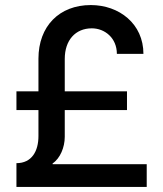

<svg xmlns="http://www.w3.org/2000/svg" viewBox="-20 -739 645 759"><path d="M188 -93C218 -113 236 -157 236 -198V-304H482V-378H236V-506C236 -580 278 -627 343 -627C394 -627 442 -589 442 -526H547C547 -645 451 -719 339 -719C214 -719 132 -635 132 -507V-378H45V-304H132V-201C132 -142 106 -94 45 -94V0H560V-90H188Z"/></svg>

Font: UULA Sans Medium
Style: Regular
Weight: 500
Designer: Mohamed Gaber, Laura Garcia Mut
Foundry: Kief Type Foundry
Version: Version 3.006;hotconv 1.0.109;makeotfexe 2.5.65596